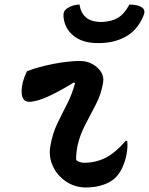

<svg xmlns="http://www.w3.org/2000/svg" viewBox="-20 -815 657 847"><path d="M99 -501Q133 -514 173.5 -524Q214 -534 256 -540Q298 -546 333 -546Q363 -546 387.5 -532.5Q412 -519 425.5 -498Q439 -477 435 -452Q427 -401 403.5 -355.5Q380 -310 356.5 -265.5Q333 -221 322 -172Q315 -137 316 -109Q330 -97 351 -97Q401 -97 444 -118Q487 -139 535 -194H541Q543 -181 542 -163.5Q541 -146 536 -123Q521 -61 487 -29Q468 -11 434.5 0.5Q401 12 359 12Q310 12 271 -14.5Q232 -41 213 -82.5Q194 -124 202 -170Q211 -224 232 -268Q253 -312 275.5 -355.5Q298 -399 311 -448L305 -451Q251 -417 197 -391.5Q143 -366 108 -366Q86 -366 78.5 -388.5Q71 -411 81 -454Q87 -476 99 -501ZM429 -718Q473 -720 500.5 -736.5Q528 -753 551 -795Q569 -795 584 -791.5Q599 -788 609 -780Q624 -768 611 -741Q585 -681 534 -653Q483 -625 417 -625H410Q344 -625 304 -657.5Q264 -690 260 -743Q258 -766 276 -778Q299 -794 331 -795Q336 -758 359.5 -738Q383 -718 429 -718Z"/></svg>

Font: Recursive Mn Csl St SmB
Style: Italic
Weight: 600
Italic angle: -15°
Monospace: yes
Version: Version 1.079;hotconv 1.0.112;makeotfexe 2.5.65598; ttfautoh